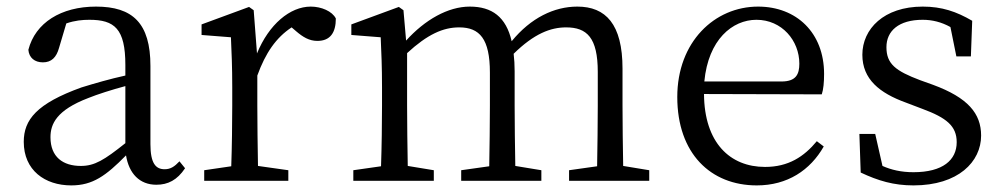

<svg xmlns="http://www.w3.org/2000/svg" viewBox="-20 -548 3041 582"><path d="M360 -114C296 -63 267 -45 225 -45C171 -45 133 -72 133 -132C133 -172 151 -214 248 -251C275 -262 319 -276 360 -287ZM524 -59C509 -43 497 -35 479 -35C452 -35 436 -53 436 -111V-348C436 -478 382 -528 271 -528C165 -528 87 -479 66 -397C68 -373 85 -359 110 -359C136 -359 151 -374 159 -403L181 -477C207 -486 230 -488 251 -488C327 -488 360 -461 360 -351V-319C314 -309 266 -295 227 -283C91 -234 52 -185 52 -118C52 -32 116 14 196 14C261 14 301 -15 362 -77C371 -22 403 12 454 12C489 12 517 -2 541 -38Z M749 -517 735 -527 591 -474V-442L680 -435C682 -388 684 -347 684 -283V-228C684 -177 683 -100 681 -44L599 -32V0H854V-32L762 -45C761 -101 760 -177 760 -228V-319C785 -388 817 -434 864 -465L878 -453C898 -436 917 -424 942 -424C981 -424 998 -449 998 -492C987 -514 954 -528 922 -528C859 -528 795 -474 759 -386Z M1869 -45C1868 -100 1867 -176 1867 -228V-340C1867 -475 1816 -528 1730 -528C1660 -528 1589 -494 1531 -423C1514 -497 1471 -528 1404 -528C1338 -528 1268 -488 1211 -425L1203 -517L1189 -527L1045 -474V-442L1134 -435C1136 -389 1138 -347 1138 -283V-228C1138 -177 1137 -100 1135 -44L1051 -32V0H1295V-32L1216 -45C1215 -100 1214 -177 1214 -228V-387C1276 -444 1323 -465 1372 -465C1434 -465 1465 -430 1465 -328V-228C1465 -176 1464 -99 1463 -44L1378 -32V0H1621V-32L1542 -45C1541 -100 1540 -176 1540 -228V-332C1540 -351 1539 -369 1537 -385C1599 -446 1649 -465 1696 -465C1759 -465 1792 -434 1792 -330V-228C1792 -176 1791 -100 1790 -44L1705 -32V0H1948V-32Z M2115 -301C2127 -428 2200 -488 2273 -488C2350 -488 2403 -425 2403 -355C2403 -323 2393 -301 2349 -301ZM2471 -262C2476 -277 2478 -298 2478 -324C2478 -449 2394 -528 2278 -528C2146 -528 2033 -421 2033 -254C2033 -83 2134 14 2274 14C2367 14 2436 -32 2477 -104L2456 -120C2417 -73 2370 -42 2299 -42C2193 -42 2115 -115 2114 -263Z M2769 -305C2695 -333 2667 -354 2667 -405C2667 -454 2704 -488 2777 -488C2806 -488 2834 -481 2861 -466L2879 -377H2923L2927 -485C2879 -513 2835 -528 2777 -528C2659 -528 2594 -460 2594 -382C2594 -308 2646 -266 2726 -237L2776 -218C2849 -191 2880 -166 2880 -117C2880 -63 2838 -26 2749 -26C2712 -26 2682 -33 2655 -45L2633 -142H2585L2589 -25C2642 0 2689 14 2749 14C2885 14 2954 -58 2954 -137C2954 -204 2914 -252 2808 -291Z"/></svg>

Font: Shippori Mincho
Style: Regular
Weight: 400
Designer: Bonji Tadano  Ryoko NISHIZUKA  (kana & ideographs); Frank Grießhammer (Latin, Greek & Cyrillic); Wenlong ZHANG  (bopomof
Foundry: Adobe Systems Incorporated
Version: Version 1.003;PS 1.001;hotconv 16.6.54;makeotf.lib2.5.65590